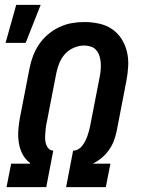

<svg xmlns="http://www.w3.org/2000/svg" viewBox="-20 -773 590 793"><path d="M7 0 26 -97H104V-100Q85 -114 73.5 -135.5Q62 -157 58 -182Q54 -207 55.5 -233Q57 -259 62 -285L102 -491Q107 -517 116.5 -542Q126 -567 141.5 -590Q157 -613 179 -631.5Q201 -650 226 -661.5Q251 -673 276.5 -677.5Q302 -682 328 -682Q359 -682 389 -675.5Q419 -669 442.5 -653Q466 -637 481.5 -613Q497 -589 504 -560.5Q511 -532 509.5 -501Q508 -470 502 -439L462 -232Q458 -212 450.5 -192Q443 -172 430 -153.5Q417 -135 399.5 -120.5Q382 -106 363 -97H436L417 0H253L282 -151H284Q294 -151 304 -157Q314 -163 320.5 -172Q327 -181 332 -190.5Q337 -200 340.5 -210Q344 -220 347 -230.5Q350 -241 352 -251L392 -457Q395 -472 396 -486.5Q397 -501 396 -515Q395 -529 390.5 -542.5Q386 -556 377.5 -566Q369 -576 355.5 -580.5Q342 -585 327 -585Q307 -585 285.5 -576Q264 -567 249 -550.5Q234 -534 225.5 -513.5Q217 -493 213 -473L173 -267Q170 -255 169 -243.5Q168 -232 167 -220.5Q166 -209 166.5 -198Q167 -187 170.5 -176.5Q174 -166 181.5 -158.5Q189 -151 200 -151L171 0ZM3 -596 47 -753H148L86 -596Z"/></svg>

Font: Lode Term
Style: Bold Italic
Weight: 700
Italic angle: -11°
Monospace: yes
Designer: Belleve Invis
Foundry: Belleve Invis
Version: Version 29.2.0